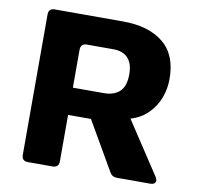

<svg xmlns="http://www.w3.org/2000/svg" viewBox="-76 -747 860 826"><g transform="rotate(10 354.5 -333.5)"><path d="M98 0Q71 0 71 -27V-640Q71 -667 98 -667H396Q509 -667 573 -614.5Q637 -562 636 -456Q636 -414 621 -374.5Q606 -335 575.5 -304.5Q545 -274 500 -261L650 -33Q659 -19 654 -9.5Q649 0 632 0H487Q465 0 455 -19L333 -230H233V-27Q233 0 205 0ZM233 -349H369Q412 -349 437 -372Q462 -395 462 -448Q462 -494 440 -518Q418 -542 376 -542H260Q233 -542 233 -514Z"/></g></svg>

Font: Pitagon Sans
Style: Bold
Weight: 700
Designer: Travis Tran
Foundry: Pitagon
Version: Version 1.001; ttfautohint (v1.8.4.7-5d5b);gftools[0.9.26]